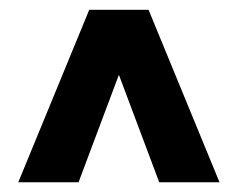

<svg xmlns="http://www.w3.org/2000/svg" viewBox="-20 -731 488 395"><path d="M307.6 -356 224.6 -577.1 141.6 -356H17.6L163.6 -710.9H285.6L431.6 -356Z"/></svg>

Font: Vazirmatn UI FD Black
Style: Regular
Weight: 900
Designer: Saber Rastikerdar
Foundry: Saber Rastikerdar
Version: Version 33.003